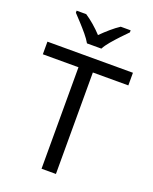

<svg xmlns="http://www.w3.org/2000/svg" viewBox="-170 -1036 897 1129"><g transform="rotate(20 278.0 -472.0)"><path d="M323 0H233V-635H10V-714H545V-635H323ZM232 -784Q219 -807 197 -833.5Q175 -860 151 -886Q127 -912 109 -931V-944H169Q195 -927 223 -903Q251 -879 276 -852Q303 -879 331 -903Q359 -927 385 -944H447V-931Q428 -912 403.5 -886Q379 -860 356.5 -833.5Q334 -807 322 -784Z"/></g></svg>

Font: Noto Sans Old South Arabian
Style: Regular
Weight: 400
Designer: Monotype Design Team
Foundry: Monotype Imaging Inc.
Version: Version 2.001; ttfautohint (v1.8.4.7-5d5b)